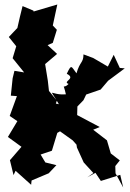

<svg xmlns="http://www.w3.org/2000/svg" viewBox="-20 -794 574 851"><path d="M246 -212 302 -172 319 -153 321 -140 351 -74 394 -27 367 -8 403 -28 427 8 513 -19 526 37 492 -26 491 -58 511 -83 471 -114 454 -172 393 -219 422 -231 322 -284 323 -322 350 -350 362 -375 426 -397 471 -450 455 -433 533 -491 511 -493 484 -551 458 -499 393 -537 350 -553C350 -515 334 -522 319 -469C295 -501 297 -511 276 -467C320 -445 254 -433 284 -422C257 -394 259 -435 272 -376C201 -370 193 -415 241 -332C200 -344 192 -316 226 -330L232 -348L197 -391L192 -436L180 -510L233 -555L191 -594L214 -604L232 -662L214 -681L234 -774L129 -743L128 -747L80 -767C72 -735 64 -703 57 -670L19 -630L52 -589L36 -536L87 -473L44 -480L36 -447L28 -370L55 -368L23 -280L57 -257L15 -187L88 -134L81 -150L24 -84L40 -18L49 -37L118 25L120 6L196 -26L230 -62L181 -74L160 -109L210 -126L234 -205Z"/></svg>

Font: Asimov Aggro
Style: Medium
Weight: 500
Designer: Google
Version: Version 2.000980; 2014